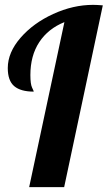

<svg xmlns="http://www.w3.org/2000/svg" viewBox="-20 -770 443 790"><path d="M245 -679Q178 -652 141.5 -596.5Q105 -541 105 -461Q105 -424 112 -409.5Q119 -395 119 -393Q65 -393 38.5 -415.5Q12 -438 12 -490Q12 -554 64.5 -614.5Q117 -675 199 -712.5Q281 -750 363 -750Q377 -750 403 -748L244 0H100Z"/></svg>

Font: Lobster
Style: Regular
Weight: 400
Designer: Impallari Type
Foundry: Impallari Type
Version: Version 2.100